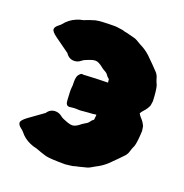

<svg xmlns="http://www.w3.org/2000/svg" viewBox="-157 -1025 1146 1195"><g transform="rotate(20 416.0 -428.0)"><path d="M274.9 22C253.9 16.1 230 7.8 203.1 -2.4C187.5 -5.4 172.9 -9.8 159.2 -16.1C129.9 -28.8 106.4 -46.9 88.9 -69.8C84 -75.7 78.1 -81.1 71.3 -85.9C56.2 -97.2 48.8 -107.9 48.8 -118.2C48.8 -128.9 60.5 -142.6 83.5 -159.7C106.4 -176.8 138.7 -199.7 180.7 -229.5C194.3 -250 212.4 -260.3 235.4 -260.3C251.5 -260.3 266.1 -254.9 279.3 -244.1C286.6 -238.3 293.9 -233.9 302.2 -231C308.1 -229 314 -226.6 319.8 -224.1C336.4 -217.3 350.6 -213.9 362.3 -213.9C376.5 -213.9 394.5 -223.1 416.5 -241.7C422.4 -246.1 428.7 -250 435.5 -253.9C446.3 -259.3 454.1 -266.1 458.5 -273.4C462.9 -280.8 469.7 -287.1 478.5 -293.5C480.5 -308.1 481.4 -317.4 481.4 -320.8C481.4 -320.8 481 -327.6 481 -327.6C465.3 -324.7 449.7 -323.2 433.6 -322.8C421.9 -322.3 410.2 -321.3 398.4 -319.8C389.2 -318.4 379.9 -317.9 370.6 -317.9C367.2 -317.9 363.3 -317.9 359.4 -318.4C355.5 -318.8 351.1 -318.8 346.7 -318.8C338.4 -318.8 329.6 -318.4 320.3 -316.9C320.3 -316.9 318.8 -316.9 318.8 -316.9C315.4 -315.9 311.5 -315.4 307.6 -315.4C305.7 -315.4 302.7 -315.4 299.3 -315.9C295.4 -316.4 291.5 -318.8 287.6 -324.2C283.7 -329.1 281.2 -337.9 280.8 -350.6C280.8 -350.6 277.8 -411.1 277.8 -411.1C277.8 -418.5 278.3 -425.8 278.8 -432.6C279.8 -437.5 280.3 -442.9 280.3 -448.2C280.3 -448.2 279.8 -470.7 279.8 -470.7C279.8 -482.9 280.8 -493.7 283.2 -503.9C285.6 -513.7 291.5 -522.5 301.3 -530.8C304.2 -533.2 307.1 -534.2 310.1 -534.7C312.5 -534.7 314.9 -534.7 317.4 -534.2C319.8 -533.7 321.8 -533.2 323.7 -533.2C325.2 -533.2 327.6 -533.7 330.1 -534.2C332.5 -534.7 341.8 -535.2 358.9 -535.6C376 -536.1 395.5 -537.1 418 -538.1C440.4 -538.6 461.4 -539.1 481 -539.6C481 -539.6 478.5 -562 478.5 -562C469.7 -568.4 462.9 -575.2 458.5 -582.5C454.1 -589.8 446.3 -596.2 435.5 -601.6C428.7 -605 422.4 -609.4 416.5 -613.8C394.5 -632.3 376.5 -641.6 362.3 -641.6C350.6 -641.6 336.4 -638.2 319.8 -631.3C314 -628.9 308.1 -626.5 302.2 -624.5C293.9 -621.6 286.6 -617.2 279.3 -611.3C266.1 -600.1 251.5 -594.7 235.4 -594.7C212.4 -594.7 194.3 -605 180.7 -626C138.7 -655.8 106.4 -678.7 83.5 -695.8C60.5 -712.4 48.8 -726.1 48.8 -736.8C48.8 -747.1 56.2 -758.3 71.3 -769.5C78.1 -774.4 84 -779.8 88.9 -785.6C106.4 -808.6 129.9 -826.7 159.2 -839.4C172.9 -845.7 187.5 -850.1 203.1 -852.5C230 -863.3 253.9 -871.6 274.9 -877.4C296.9 -882.3 340.3 -884.8 404.3 -884.8C414.1 -884.3 423.8 -882.8 433.6 -881.3C443.4 -879.9 449.2 -878.9 451.7 -878.9C453.6 -878.9 455.6 -878.4 458 -877.4C466.8 -874 475.6 -872.1 483.9 -871.1C506.8 -864.7 522 -860.8 529.8 -859.4C540 -857.9 549.8 -854 559.1 -848.6C568.4 -843.3 577.6 -837.9 586.4 -832.5C612.8 -819.8 636.2 -804.2 656.7 -785.2C692.4 -750.5 719.2 -723.1 737.8 -703.1C746.1 -693.4 752 -682.6 754.9 -671.4C757.8 -659.7 763.2 -645 771.5 -627.4C777.3 -608.4 781.2 -574.7 783.2 -526.4C782.7 -522 781.2 -512.2 778.8 -496.6C771.5 -479.5 761.7 -464.4 749.5 -452.1C740.7 -442.9 734.9 -434.6 731.9 -427.7C734.9 -420.9 740.7 -412.6 749.5 -403.3C761.7 -390.6 771.5 -376 778.8 -358.9C781.2 -343.3 782.7 -333.5 783.2 -329.1C781.2 -280.8 777.3 -247.1 771.5 -228C763.2 -210 757.8 -195.3 754.9 -184.1C752 -172.9 746.1 -162.1 737.8 -152.3C719.2 -132.3 692.4 -105 656.7 -70.3C636.2 -51.3 612.8 -35.6 586.4 -22.5C577.6 -17.6 568.4 -12.2 559.1 -6.8C549.8 -1.5 540 2.4 529.8 3.9C522 5.4 506.8 9.3 483.9 15.6C475.6 16.6 466.8 18.6 458 22C455.6 22.9 453.6 23.4 451.7 23.4C449.2 23.4 443.4 24.4 433.6 25.9C423.8 27.3 414.1 28.8 404.3 29.3C340.3 29.3 296.9 26.9 274.9 22Z"/></g></svg>

Font: Kaph
Style: Regular
Weight: 400
Designer: GGBotNet
Foundry: f0n7.com